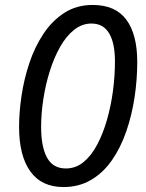

<svg xmlns="http://www.w3.org/2000/svg" viewBox="-20 -745 591 775"><path d="M236 10Q148 10 102.5 -53Q57 -116 57 -233Q57 -292 67 -359Q77 -426 98.5 -490.5Q120 -555 155 -608Q190 -661 239.5 -693Q289 -725 354 -725Q446 -725 490 -665.5Q534 -606 534 -495Q534 -423 523 -351Q512 -279 489.5 -214Q467 -149 432 -98.5Q397 -48 348 -19Q299 10 236 10ZM246 -65Q286 -65 317.5 -91Q349 -117 372.5 -161.5Q396 -206 412 -262Q428 -318 436 -378.5Q444 -439 444 -497Q444 -571 420.5 -610.5Q397 -650 349 -650Q311 -650 279 -624.5Q247 -599 222.5 -555.5Q198 -512 181 -458Q164 -404 155 -345.5Q146 -287 146 -233Q146 -152 170 -108.5Q194 -65 246 -65Z"/></svg>

Font: BC Sans
Style: Italic
Weight: 400
Italic angle: -12°
Designer: Monotype Design Team
Designer: Province of B.C.
Foundry: Monotype Imaging Inc.
Version: Version 2.000;GOOG;noto-source:20170915:90ef993387c0